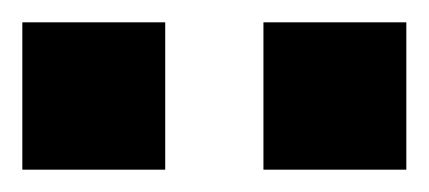

<svg xmlns="http://www.w3.org/2000/svg" viewBox="-50 -748 384 172"><path d="M-30 -596V-728H98V-596ZM186 -596V-728H314V-596Z"/></svg>

Font: Titillium Web
Style: Bold
Weight: 700
Version: Version 1.001;PS 57.000;hotconv 1.0.70;makeotf.lib2.5.55311